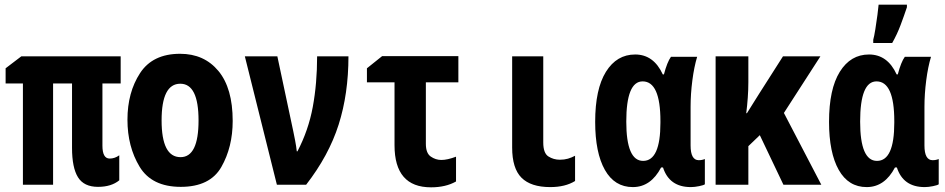

<svg xmlns="http://www.w3.org/2000/svg" viewBox="-20 -790 4040 821"><path d="M490 -19V-126Q471 -112 449 -112Q418 -112 418 -167V-433H496V-549H71L4 -498V-433H78V0H207V-433H288V-158Q288 -73 313.5 -32Q339 9 399 9Q456 9 490 -19Z M975 -273Q975 -413 914 -486.5Q853 -560 750 -560Q633 -560 579 -477.5Q525 -395 525 -278Q525 -163 577 -77Q629 9 753 9Q878 9 926.5 -76Q975 -161 975 -273ZM671 -275Q671 -432 751 -432Q829 -432 829 -275Q829 -118 752 -118Q671 -118 671 -275Z M1289 0Q1386 -125 1428 -257Q1470 -389 1470 -549H1336Q1336 -433 1317.5 -333Q1299 -233 1252 -143H1249Q1247 -163 1242 -189Q1237 -215 1234 -229L1166 -549H1027L1164 0Z M1930 -14V-120Q1893 -106 1867 -106Q1843 -106 1822 -120.5Q1801 -135 1801 -175V-438H1940V-550H1614L1549 -498V-438H1667V-169Q1667 11 1823 11Q1886 11 1930 -14Z M2439 -16V-124Q2424 -116 2408.5 -111.5Q2393 -107 2374 -107Q2347 -107 2325 -121Q2303 -135 2303 -181V-549H2170V-159Q2170 -70 2210 -30Q2250 10 2333 10Q2397 10 2439 -16Z M2807 -74H2815Q2842 10 2934 10Q2950 10 2969.5 6Q2989 2 2994 -2V-110Q2982 -105 2968 -105Q2933 -105 2933 -168V-333Q2933 -388 2940.5 -446Q2948 -504 2961 -547H2849Q2833 -525 2819 -472H2814Q2775 -557 2696 -557Q2617 -557 2571 -483Q2525 -409 2525 -269Q2525 -137 2566.5 -63.5Q2608 10 2686 10Q2763 10 2807 -74ZM2658 -270Q2658 -442 2728 -442Q2804 -442 2804 -272V-265Q2804 -102 2730 -102Q2658 -102 2658 -270Z M3180 0V-165L3229 -212L3330 0H3492L3332 -307L3488 -549H3328L3226 -389Q3212 -366 3199 -346Q3186 -326 3174 -306H3171Q3175 -338 3177.5 -372Q3180 -406 3180 -439V-549H3040V0Z M3795 -606Q3816 -643 3831 -683Q3846 -723 3858 -759V-770H3737Q3736 -757 3732 -726.5Q3728 -696 3723 -665Q3718 -634 3714 -620V-606ZM3807 -74H3815Q3842 10 3934 10Q3950 10 3969.5 6Q3989 2 3994 -2V-110Q3982 -105 3968 -105Q3933 -105 3933 -168V-333Q3933 -388 3940.5 -446Q3948 -504 3961 -547H3849Q3833 -525 3819 -472H3814Q3775 -557 3696 -557Q3617 -557 3571 -483Q3525 -409 3525 -269Q3525 -137 3566.5 -63.5Q3608 10 3686 10Q3763 10 3807 -74ZM3658 -270Q3658 -442 3728 -442Q3804 -442 3804 -272V-265Q3804 -102 3730 -102Q3658 -102 3658 -270Z"/></svg>

Font: Noto Sans Mono UI Condensed ExtraBold
Style: Regular
Weight: 800
Width: 3
Designer: Monotype Design team
Foundry: Monotype Imaging Inc.
Version: 1.000